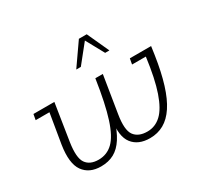

<svg xmlns="http://www.w3.org/2000/svg" viewBox="-131 -789 1033 978"><g transform="rotate(-30 386.0 -300.0)"><path d="M206 10Q137 10 103.5 -37Q70 -84 86 -187L115 -361H34L40 -394H163L129 -177Q116 -91 138.5 -58.5Q161 -26 212 -26Q261 -26 296 -59.5Q331 -93 357 -173.5Q383 -254 404 -394H448L413 -177Q399 -91 422.5 -58.5Q446 -26 499 -26Q545 -26 580 -58.5Q615 -91 640.5 -165Q666 -239 682 -361H601L607 -394H732L725 -345Q711 -252 690 -184.5Q669 -117 640.5 -74Q612 -31 575.5 -10.5Q539 10 494 10Q425 10 391.5 -33.5Q358 -77 373 -168H386Q366 -104 341 -65Q316 -26 283 -8Q250 10 206 10ZM342 -481 432 -610H478L537 -481H512L454 -587L369 -481Z"/></g></svg>

Font: Rokkitt SemiBold ExtraLight
Style: Italic
Weight: 250
Italic angle: -9°
Version: Version 3.103